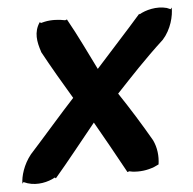

<svg xmlns="http://www.w3.org/2000/svg" viewBox="-44 -555 627 625"><g transform="rotate(-5 269.5 -242.5)"><path d="M5 21 9 16 22 21C54 31 89 23 112 10L115 13C158 -37 209 -102 254 -157C282 -108 314 -51 349 13L355 11L365 13C389 16 414 13 437 4L452 -3C456 -30 453 -58 441 -83C410 -137 377 -190 341 -244C392 -298 437 -347 501 -406C529 -437 540 -481 539 -508L535 -503L523 -508C490 -517 453 -507 433 -495L432 -497C384 -442 332 -386 282 -330C257 -380 228 -442 196 -499L190 -497C171 -501 146 -503 123 -498L111 -495L107 -498C86 -467 92 -435 103 -402V-401C130 -351 164 -293 194 -243C153 -199 90 -126 41 -72C16 -41 5 -3 5 21Z"/></g></svg>

Font: Snowfall
Style: BlkObl
Weight: 900
Designer: Jasper
Foundry: Cannot Into Space Fonts
Version: Version 0.9